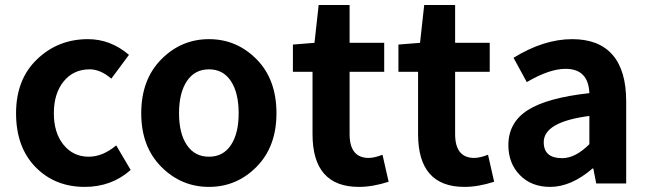

<svg xmlns="http://www.w3.org/2000/svg" viewBox="-20 -730 2583 764"><path d="M317.4 13.7Q198.2 13.7 121.1 -65.4Q43.9 -144.5 43.9 -279.3Q43.9 -414.1 127.4 -494.1Q210.9 -574.2 330.1 -574.2Q419.9 -574.2 493.2 -511.7L422.9 -417Q379.9 -454.1 336.9 -454.1Q272.5 -454.1 233.4 -406.2Q194.3 -358.4 194.3 -279.3Q194.3 -201.2 232.9 -153.8Q271.5 -106.4 333 -106.4Q388.7 -106.4 442.4 -151.4L500 -53.7Q423.8 13.7 317.4 13.7Z M542 -279.3Q542 -413.1 621.6 -493.7Q701.2 -574.2 811.5 -574.2Q921.9 -574.2 1001 -494.1Q1080.1 -414.1 1080.1 -279.3Q1080.1 -146.5 1001 -66.4Q921.9 13.7 811.5 13.7Q701.2 13.7 621.6 -66.4Q542 -146.5 542 -279.3ZM929.7 -279.3Q929.7 -360.4 898.9 -407.2Q868.2 -454.1 811.5 -454.1Q754.9 -454.1 723.6 -407.2Q692.4 -360.4 692.4 -279.3Q692.4 -199.2 723.6 -152.8Q754.9 -106.4 811.5 -106.4Q868.2 -106.4 898.9 -152.8Q929.7 -199.2 929.7 -279.3Z M1408.2 13.7Q1223.6 13.7 1223.6 -196.3V-444.3H1145.5V-552.7L1231.4 -559.6L1248 -710H1371.1V-559.6H1508.8V-444.3H1371.1V-196.3Q1371.1 -101.6 1447.3 -101.6Q1469.7 -101.6 1502 -114.3L1526.4 -6.8Q1462.9 13.7 1408.2 13.7Z M1828.1 13.7Q1643.6 13.7 1643.6 -196.3V-444.3H1565.4V-552.7L1651.4 -559.6L1668 -710H1791V-559.6H1928.7V-444.3H1791V-196.3Q1791 -101.6 1867.2 -101.6Q1889.6 -101.6 1921.9 -114.3L1946.3 -6.8Q1882.8 13.7 1828.1 13.7Z M2168.9 13.7Q2094.7 13.7 2048.8 -33.2Q2002.9 -80.1 2002.9 -152.3Q2002.9 -242.2 2079.6 -291.5Q2156.2 -340.8 2325.2 -359.4Q2321.3 -456.1 2230.5 -456.1Q2166 -456.1 2076.2 -403.3L2023.4 -500Q2143.6 -574.2 2256.8 -574.2Q2363.3 -574.2 2417.5 -511.7Q2471.7 -449.2 2471.7 -327.1V0H2352.5L2340.8 -59.6H2337.9Q2252.9 13.7 2168.9 13.7ZM2216.8 -100.6Q2269.5 -100.6 2325.2 -156.2V-268.6Q2143.6 -245.1 2143.6 -164.1Q2143.6 -100.6 2216.8 -100.6Z"/></svg>

Font: Nasu
Style: Bold
Weight: 700
Designer: Ryoko NISHIZUKA (kana &amp; ideographs); Paul D. Hunt (Latin, Greek &amp; Cyrillic); Wenlong ZHANG (bopomofo); Sandoll C
Version: Version 2014.1215